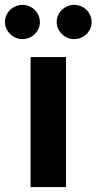

<svg xmlns="http://www.w3.org/2000/svg" viewBox="-68 -763 394 783"><path d="M56.6 -530.3H201.2V0H56.6ZM-47.9 -672.9Q-47.9 -691.9 -38.3 -708Q-28.8 -724.1 -12.2 -733.6Q4.4 -743.2 23.4 -743.2Q43 -743.2 59.3 -733.6Q75.7 -724.1 85.2 -708Q94.7 -691.9 94.7 -672.9Q94.7 -654.3 85.2 -638.4Q75.7 -622.6 59.3 -613Q43 -603.5 23.4 -603.5Q4.4 -603.5 -12 -613Q-28.3 -622.6 -38.1 -638.7Q-47.9 -654.8 -47.9 -672.9ZM163.1 -672.9Q163.1 -691.9 172.6 -708Q182.1 -724.1 198.7 -733.6Q215.3 -743.2 234.4 -743.2Q253.9 -743.2 270.3 -733.6Q286.6 -724.1 296.1 -708Q305.7 -691.9 305.7 -672.9Q305.7 -654.3 296.1 -638.4Q286.6 -622.6 270.3 -613Q253.9 -603.5 234.4 -603.5Q215.3 -603.5 199 -613Q182.6 -622.6 172.9 -638.7Q163.1 -654.8 163.1 -672.9Z"/></svg>

Font: WEMIX Pretendard
Style: Bold
Weight: 700
Designer: Base glyphs from Inter by Rasmus Andersson; Hangeul glyphs from Noto Sans CJK(Source Han Sans) by Jang Soo-young and Kan
Foundry: Kil Hyung-jin
Version: Version 1.000